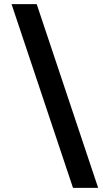

<svg xmlns="http://www.w3.org/2000/svg" viewBox="-20 -760 500 931"><path d="M456 151 158 -740H36L334 151Z"/></svg>

Font: LVC Sans
Style: Bold
Weight: 700
Designer: Mike Abbink, Paul van der Laan, Pieter van Rosmalen
Foundry: Bold Monday
Version: Version 3.0